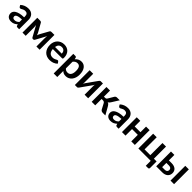

<svg xmlns="http://www.w3.org/2000/svg" viewBox="589 -2531 4711 4711"><g transform="rotate(45 2944.5 -175.0)"><path d="M396.5 0Q379 0 369.5 -5.2Q360 -10.5 354.5 -26.5L343.5 -63Q324 -45.5 305.5 -32.2Q287 -19 267 -10Q247 -1 224.2 3.5Q201.5 8 174 8Q141.5 8 114 -0.8Q86.5 -9.5 66.5 -27Q46.5 -44.5 35.5 -70.5Q24.5 -96.5 24.5 -131Q24.5 -160 39.8 -188.2Q55 -216.5 90.5 -239.2Q126 -262 185 -277Q244 -292 332 -294V-324Q332 -375.5 310 -400.2Q288 -425 246.5 -425Q216.5 -425 196.8 -418Q177 -411 162 -402.2Q147 -393.5 134.8 -386.5Q122.5 -379.5 107.5 -379.5Q94.5 -379.5 85.5 -386.2Q76.5 -393 71 -402L49 -441.5Q137.5 -522.5 262 -522.5Q307 -522.5 342.5 -507.8Q378 -493 402.5 -466.8Q427 -440.5 439.8 -404Q452.5 -367.5 452.5 -324V0ZM212 -77Q250 -77 277.8 -90.8Q305.5 -104.5 332 -132.5V-219Q278 -216.5 241.8 -209.8Q205.5 -203 183.5 -192.5Q161.5 -182 152 -168Q142.5 -154 142.5 -137.5Q142.5 -105 161.8 -91Q181 -77 212 -77Z M838.5 -270.5Q846 -255.5 853.2 -238.8Q860.5 -222 866.5 -205Q872.5 -222.5 879.2 -239Q886 -255.5 894 -270.5L1014 -486.5Q1023 -503.5 1035.5 -508.8Q1048 -514 1061 -514H1163V0H1051.5V-286Q1051.5 -303.5 1053.2 -325.5Q1055 -347.5 1058.5 -366.5L908 -89.5Q897 -68 873 -68H860Q836 -68 825 -89.5L672 -368Q675 -349 677.5 -326.2Q680 -303.5 680 -286V0H568.5V-514H670.5Q683.5 -514 696.2 -508.5Q709 -503 717.5 -486.5L838.5 -270.5Z M1503.5 -521Q1552 -521 1593 -505.5Q1634 -490 1663.5 -460.2Q1693 -430.5 1709.8 -387.2Q1726.5 -344 1726.5 -288.5Q1726.5 -260.5 1720.5 -250.8Q1714.5 -241 1697.5 -241H1380Q1383 -201.5 1394 -172.8Q1405 -144 1423 -125.2Q1441 -106.5 1465.8 -97.2Q1490.5 -88 1520.5 -88Q1550.5 -88 1572.2 -95Q1594 -102 1610.2 -110.5Q1626.5 -119 1638.8 -126Q1651 -133 1662.5 -133Q1678 -133 1685.5 -121.5L1721 -76.5Q1700.5 -52.5 1675 -36.2Q1649.5 -20 1621.8 -10.2Q1594 -0.5 1565.2 3.5Q1536.5 7.5 1509.5 7.5Q1456 7.5 1410 -10.2Q1364 -28 1330 -62.8Q1296 -97.5 1276.5 -148.8Q1257 -200 1257 -267.5Q1257 -320 1274 -366.2Q1291 -412.5 1322.8 -446.8Q1354.5 -481 1400.2 -501Q1446 -521 1503.5 -521ZM1506 -432.5Q1452 -432.5 1421.5 -402Q1391 -371.5 1382.5 -315.5H1615.5Q1615.5 -339.5 1608.8 -360.8Q1602 -382 1588.5 -398Q1575 -414 1554.2 -423.2Q1533.5 -432.5 1506 -432.5Z M1819 167.5V-513H1894.5Q1918.5 -513 1926 -490.5L1936 -443Q1967 -478.5 2007.2 -500.5Q2047.5 -522.5 2101.5 -522.5Q2143.5 -522.5 2178.2 -505Q2213 -487.5 2238.2 -454.2Q2263.5 -421 2277.2 -372.2Q2291 -323.5 2291 -260.5Q2291 -203 2275.5 -154Q2260 -105 2231.2 -69Q2202.5 -33 2161.8 -12.8Q2121 7.5 2070.5 7.5Q2027 7.5 1996.8 -5.8Q1966.5 -19 1942.5 -42.5V167.5ZM2059 -425Q2020.5 -425 1993.2 -408.8Q1966 -392.5 1942.5 -363V-133Q1963.5 -107 1988.2 -96.8Q2013 -86.5 2042 -86.5Q2070 -86.5 2092.5 -97Q2115 -107.5 2130.8 -129Q2146.5 -150.5 2155 -183.2Q2163.5 -216 2163.5 -260.5Q2163.5 -305.5 2156.2 -336.8Q2149 -368 2135.5 -387.5Q2122 -407 2102.8 -416Q2083.5 -425 2059 -425Z M2386.5 0.5V-512.5H2510V-213Q2510 -201.5 2508.8 -187.8Q2507.5 -174 2505.5 -160Q2516.5 -184.5 2527.5 -200.5Q2528 -201.5 2537 -214Q2546 -226.5 2560.2 -246.5Q2574.5 -266.5 2592.5 -291.8Q2610.5 -317 2629 -343.5Q2672.5 -405 2728 -482.5Q2735 -493.5 2746.5 -503.2Q2758 -513 2772.5 -513H2847.5V0H2724V-299.5Q2724 -311 2725 -324.5Q2726 -338 2728.5 -352Q2723 -340.5 2717.5 -330.2Q2712 -320 2706.5 -312Q2705.5 -311 2696.5 -298.2Q2687.5 -285.5 2673.2 -265.5Q2659 -245.5 2641 -220.2Q2623 -195 2604.5 -169Q2561 -107.5 2506 -30Q2499 -19.5 2487.8 -9.5Q2476.5 0.5 2462 0.5Z M3276 -480.5Q3285 -495 3300.5 -504Q3316 -513 3333.5 -513H3430.5L3311 -322.5Q3298.5 -302.5 3285.5 -290.2Q3272.5 -278 3254 -271Q3279 -263.5 3295 -248.8Q3311 -234 3324 -211.5L3444 0H3358.5Q3326 0 3308 -11Q3290 -22 3277.5 -42.5L3202 -184.5Q3192 -203 3176.2 -212Q3160.5 -221 3139.5 -221H3093V0H2969.5V-513H3093V-301.5H3133Q3154 -301.5 3166.8 -309.2Q3179.5 -317 3188.5 -333Z M3848 0Q3830.5 0 3821 -5.2Q3811.5 -10.5 3806 -26.5L3795 -63Q3775.5 -45.5 3757 -32.2Q3738.5 -19 3718.5 -10Q3698.5 -1 3675.8 3.5Q3653 8 3625.5 8Q3593 8 3565.5 -0.8Q3538 -9.5 3518 -27Q3498 -44.5 3487 -70.5Q3476 -96.5 3476 -131Q3476 -160 3491.2 -188.2Q3506.5 -216.5 3542 -239.2Q3577.5 -262 3636.5 -277Q3695.5 -292 3783.5 -294V-324Q3783.5 -375.5 3761.5 -400.2Q3739.5 -425 3698 -425Q3668 -425 3648.2 -418Q3628.5 -411 3613.5 -402.2Q3598.5 -393.5 3586.2 -386.5Q3574 -379.5 3559 -379.5Q3546 -379.5 3537 -386.2Q3528 -393 3522.5 -402L3500.5 -441.5Q3589 -522.5 3713.5 -522.5Q3758.5 -522.5 3794 -507.8Q3829.5 -493 3854 -466.8Q3878.5 -440.5 3891.2 -404Q3904 -367.5 3904 -324V0ZM3663.5 -77Q3701.5 -77 3729.2 -90.8Q3757 -104.5 3783.5 -132.5V-219Q3729.5 -216.5 3693.2 -209.8Q3657 -203 3635 -192.5Q3613 -182 3603.5 -168Q3594 -154 3594 -137.5Q3594 -105 3613.2 -91Q3632.5 -77 3663.5 -77Z M4467 -513V0H4343.5V-227H4143.5V0H4020V-513H4143.5V-318.5H4343.5V-513Z M4589.5 -513H4713V-91.5H4913V-513H5036.5V-91.5H5131V135Q5131 152 5121 162Q5111 172 5095.5 172H5018.5V0H4589.5Z M5326 -513V-323H5417Q5470.5 -323 5507.5 -310Q5544.5 -297 5567.5 -275Q5590.5 -253 5600.8 -224.2Q5611 -195.5 5611 -164Q5611 -128 5598.2 -97.8Q5585.5 -67.5 5560.8 -45.8Q5536 -24 5500.2 -12Q5464.5 0 5418.5 0H5208.5V-513ZM5828 -513V0H5704.5V-513ZM5326 -235V-88.5H5418Q5460 -88.5 5480.8 -109.5Q5501.5 -130.5 5501.5 -163.5Q5501.5 -177.5 5496.8 -190.5Q5492 -203.5 5482 -213.5Q5472 -223.5 5456 -229.2Q5440 -235 5417.5 -235Z"/></g></svg>

Font: Lato
Style: Bold
Weight: 700
Designer: Lukasz Dziedzic
Foundry: tyPoland Lukasz Dziedzic
Version: Version 2.007; 2014-02-27